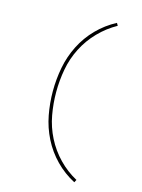

<svg xmlns="http://www.w3.org/2000/svg" viewBox="-144 -923 865 1166"><g transform="rotate(15 288.0 -340.0)"><path d="M442 161 451 144Q388 110 337 57.5Q286 5 253 -60Q220 -125 207 -196.5Q194 -268 194 -340Q194 -412 207 -483.5Q220 -555 253 -620Q286 -685 337 -737.5Q388 -790 451 -825L442 -841Q375 -806 322 -752Q269 -698 235 -630.5Q201 -563 187 -489Q173 -415 173 -340Q173 -265 187 -191Q201 -117 235 -49.5Q269 18 322 72Q375 126 442 161Z"/></g></svg>

Font: Iosevka Sparkle Thin
Style: Regular
Weight: 100
Designer: Belleve Invis
Foundry: Belleve Invis
Version: Version 4.5.0; ttfautohint (v1.8.3)